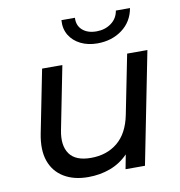

<svg xmlns="http://www.w3.org/2000/svg" viewBox="-83 -813 842 896"><g transform="rotate(-10 338.5 -365.5)"><path d="M264 6Q196 6 149 -22.5Q102 -51 83.5 -104Q65 -157 80 -233L139 -530H235L176 -232Q162 -161 190.5 -120.5Q219 -80 292 -80Q367 -80 418 -122Q469 -164 486 -249L542 -530H638L533 0H441L454 -68Q417 -30 368.5 -12Q320 6 264 6ZM414 -601Q370 -601 335.5 -618Q301 -635 282.5 -665.5Q264 -696 267 -737H331Q329 -700 353.5 -678.5Q378 -657 420 -657Q460 -657 489.5 -678.5Q519 -700 525 -737H592Q581 -674 532 -637.5Q483 -601 414 -601Z"/></g></svg>

Font: Montserrat Medium
Style: Italic
Weight: 500
Italic angle: -11.3°
Designer: Julieta Ulanovsky
Foundry: Julieta Ulanovsky
Version: Version 9.000; ttfautohint (v1.8.4.7-5d5b)